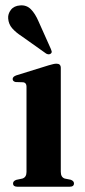

<svg xmlns="http://www.w3.org/2000/svg" viewBox="-20 -708 321 728"><path d="M210.5 -450.5V-56.5Q210.5 -36 225.5 -31L248 -26.5Q260.5 -22 260.5 -12.5Q260.5 0 244 0H46Q29.5 0 29.5 -12.5Q29.5 -21.5 41.5 -26L65 -31Q80.5 -36 80.5 -56V-379.5Q80.5 -394 68.5 -396L39 -397Q28 -399.5 28 -408.5Q28 -417.5 42.5 -422.5L165 -460.5Q176 -463.5 182 -465Q188 -466.5 194.5 -466.5Q210.5 -466.5 210.5 -450.5ZM126.5 -626 173 -522Q175 -517.5 176 -513.2Q177 -509 173.5 -505.5Q166.5 -499 155.5 -504.5L62.5 -570.5Q40 -585 26.2 -600.8Q12.5 -616.5 11 -638Q9.5 -655 21.2 -670.5Q33 -686 56.5 -687.5Q80.5 -689.5 97 -673Q113.5 -656.5 126.5 -626Z"/></svg>

Font: Fraunces 72pt S000 SemiBold
Style: Regular
Weight: 600
Version: Version 1.000; ttfautohint (v1.8.3)